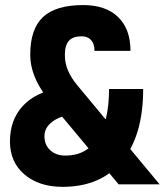

<svg xmlns="http://www.w3.org/2000/svg" viewBox="-20 -723 646 753"><path d="M445.3 0 197.3 -296.9Q145.5 -357.9 122.1 -408.2Q98.6 -458.5 98.6 -508.8Q98.6 -609.4 148.7 -656.2Q198.7 -703.1 306.2 -703.1L299.8 -580.6Q266.1 -580.6 250.2 -563Q234.4 -545.4 234.4 -507.8Q234.4 -475.1 246.8 -446Q259.3 -417 284.7 -386.7L606 0ZM225.6 9.8Q132.8 9.8 75.9 -38.8Q19 -87.4 19 -168Q19 -252.9 69.6 -307.6Q120.1 -362.3 212.9 -376.5L266.6 -276.4Q213.4 -267.6 183.8 -244.6Q154.3 -221.7 154.3 -189Q154.3 -154.8 177 -133.8Q199.7 -112.8 237.3 -112.8Q318.8 -112.8 363.3 -180.9Q407.7 -249 407.7 -374H541.5Q541.5 -190.9 458.7 -90.6Q376 9.8 225.6 9.8ZM350.6 -523.4Q350.6 -550.8 337.4 -565.7Q324.2 -580.6 299.8 -580.6L306.2 -703.1Q394.5 -703.1 443.1 -656.2Q491.7 -609.4 491.7 -523.4Z"/></svg>

Font: Cascadia Mono
Style: Regular
Weight: 400
Monospace: yes
Designer: Aaron Bell
Foundry: Saja Typeworks
Version: Version 2102.003